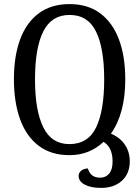

<svg xmlns="http://www.w3.org/2000/svg" viewBox="-20 -746 682 938"><path d="M474 172Q424 172 394 156Q364 140 364 113Q364 99 376 88.5Q388 78 409 77Q417 101 431.5 111.5Q446 122 469 122Q497 122 513.5 102Q530 82 530 43Q530 -26 486 -53Q453 -22 411.5 -5Q370 12 319 12Q230 12 169.5 -33.5Q109 -79 78.5 -162.5Q48 -246 48 -359Q48 -472 78.5 -554Q109 -636 169.5 -681Q230 -726 320 -726Q409 -726 469.5 -681Q530 -636 561 -553.5Q592 -471 592 -358Q592 -192 522 -93Q567 -74 590.5 -38.5Q614 -3 614 42Q614 102 575.5 137Q537 172 474 172ZM319 -42Q410 -42 449.5 -123.5Q489 -205 489 -358Q489 -511 449 -592Q409 -673 320 -673Q232 -673 191.5 -592.5Q151 -512 151 -358Q151 -206 191.5 -124Q232 -42 319 -42Z"/></svg>

Font: Noto Serif Georgian Condensed
Style: Regular
Weight: 400
Width: 3
Designer: Monotype Design Team, Akaki Razmadze
Foundry: Google LLC
Version: Version 2.003; ttfautohint (v1.8.4.7-5d5b)